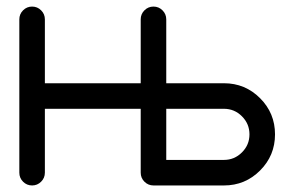

<svg xmlns="http://www.w3.org/2000/svg" viewBox="-20 -567 899 587"><path d="M488.3 -234.4V-78.1H664.6Q696.8 -78.1 719.7 -101.1Q742.7 -124 742.7 -156.2Q742.7 -188.5 719.7 -211.4Q696.8 -234.4 664.6 -234.4ZM488.3 -312.5H664.6Q729.5 -312.5 775.1 -266.8Q820.8 -221.2 820.8 -156.2Q820.8 -91.3 775.1 -45.7Q729.5 0 664.6 0H449.2Q433.1 0 421.6 -11.5Q410.2 -22.9 410.2 -39.1V-234.4H117.2V-39.1Q117.2 -22.9 105.7 -11.5Q94.2 0 78.1 0Q62 0 50.5 -11.5Q39.1 -22.9 39.1 -39.1V-507.8Q39.1 -523.9 50.5 -535.4Q62 -546.9 78.1 -546.9Q94.2 -546.9 105.7 -535.4Q117.2 -523.9 117.2 -507.8V-312.5H410.2V-507.8Q410.2 -523.9 421.6 -535.4Q433.1 -546.9 449.2 -546.9Q465.3 -546.9 476.8 -535.4Q488.3 -523.9 488.3 -507.8Z"/></svg>

Font: Comfortaa
Style: Regular
Weight: 400
Designer: Johan Aakerlund - aajohan
Foundry: Johan Aakerlund
Version: Version 2.004 2013